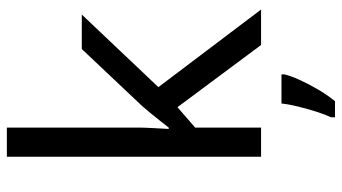

<svg xmlns="http://www.w3.org/2000/svg" viewBox="-244 -556 1021 574"><g transform="rotate(-90 267.0 -269.5)"><path d="M172 -363Q172 -347 170.5 -321Q169 -295 168 -276H172Q178 -284 190 -299Q202 -314 214.5 -329.5Q227 -345 236 -355L407 -536H510L293 -307L525 0H419L233 -250L172 -197V0H85V-760H172ZM331 70Q327 88 314.5 115.5Q302 143 285.5 171Q269 199 251 221H203V209Q211 192 219.5 165.5Q228 139 235 110.5Q242 82 244 61H331Z"/></g></svg>

Font: Noto Sans Cherokee
Style: Regular
Weight: 400
Designer: Monotype Design Team
Foundry: Monotype Imaging Inc.
Version: Version 2.001